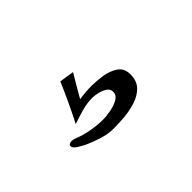

<svg xmlns="http://www.w3.org/2000/svg" viewBox="-28 -206 556 556"><g transform="rotate(-45 250.0 72.0)"><path d="M365 98Q365 125 350 140.5Q335 156 311.5 163.5Q288 171 263.5 173Q239 175 219 175Q198 175 175 168Q152 161 132 152Q125 149 110 140Q95 131 95 123Q95 118 99.5 116Q104 114 108 114Q114 114 124 118Q134 122 141 124Q180 135 217 135Q227 135 245.5 132Q264 129 279 121Q294 113 294 99Q294 87 284 80.5Q274 74 261 71Q248 68 239 68Q217 68 194 74.5Q171 81 151 88Q166 59 180 29Q194 -1 207 -31L252 -24Q242 -7 231.5 10.5Q221 28 211 46Q224 44 236.5 43Q249 42 262 42Q281 42 305 45.5Q329 49 347 61Q365 73 365 98Z"/></g></svg>

Font: Kaisei Opti Medium
Style: Regular
Weight: 500
Designer: Font-Kai, 金井和夫
Foundry: KAZUO KANAI
Version: Version 5.003